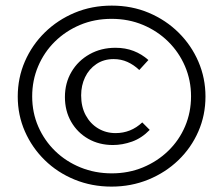

<svg xmlns="http://www.w3.org/2000/svg" viewBox="-20 -584 812 698"><path d="M385.3 94.4Q313.5 94.4 251.2 68.9Q188.9 43.4 142.7 -1.9Q96.5 -47.1 70.5 -106.3Q44.5 -165.5 44.5 -233Q44.5 -301 70.5 -360.8Q96.5 -420.5 143 -466.1Q189.5 -511.6 251.5 -537.6Q313.5 -563.6 386.3 -563.6Q459.1 -563.6 521.1 -537.4Q583.2 -511.1 629.4 -465.3Q675.6 -419.5 701.3 -359.8Q727 -300 727 -233.1Q727 -165.1 701 -105.9Q675.1 -46.6 628.4 -1.6Q581.6 43.4 519.3 68.9Q457 94.4 385.3 94.4ZM386.3 46.2Q447.3 46.2 499.7 24.5Q552.2 2.7 591.7 -35.6Q631.2 -73.9 652.9 -124.8Q674.5 -175.7 674.5 -234.1Q674.5 -291.9 652.6 -343.1Q630.6 -394.3 591.4 -432.9Q552.2 -471.5 499.7 -493.5Q447.3 -515.5 385.7 -515.5Q323.7 -515.5 271.3 -493.5Q218.9 -471.5 179.6 -432.9Q140.4 -394.3 118.7 -343.1Q97 -291.9 97 -233.5Q97 -174.6 119.2 -123.7Q141.5 -72.8 180.7 -34.8Q220 3.3 272.7 24.7Q325.4 46.2 386.3 46.2ZM390.4 -56.8Q340.4 -56.8 300.9 -79.3Q261.5 -101.7 238.7 -141.3Q216 -180.9 216 -231.2Q216 -282.3 239.9 -322.8Q263.7 -363.3 305.6 -386.8Q347.5 -410.3 399.7 -410.3Q435.9 -410.3 465.6 -398.8Q495.4 -387.3 519.5 -365.8L486.3 -329.5Q466.4 -348.4 443.3 -358.8Q420.2 -369.2 393.2 -369.2Q357.1 -369.2 330.2 -351Q303.4 -332.9 289.2 -303.1Q275 -273.3 275 -237.2Q275 -195.9 291.6 -165.1Q308.2 -134.3 336.7 -117.2Q365.2 -100.1 400.2 -100.1Q455.8 -100.1 497.2 -139L524.3 -111.8Q495.2 -81.8 460.2 -69.3Q425.2 -56.8 390.4 -56.8Z"/></svg>

Font: Ysabeau
Style: Bold
Weight: 700
Designer: Christian Thalmann (Catharsis Fonts)
Version: Version 2.000;gftools[0.9.27.dev2+g8671c4b]